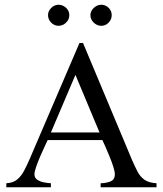

<svg xmlns="http://www.w3.org/2000/svg" viewBox="-20 -794 690 814"><path d="M643.6 0H406.7V-17.1Q426.8 -17.1 446.8 -24.2Q466.8 -31.2 466.8 -55.2Q466.8 -66.9 460.2 -87.6Q453.6 -108.4 444.1 -131.3Q434.6 -154.3 426.3 -173.3Q418 -192.4 414.1 -200.2H182.1Q178.7 -192.9 169.7 -173.8Q160.6 -154.8 150.6 -131.3Q140.6 -107.9 133.3 -86.9Q126 -65.9 126 -55.2Q126 -39.6 138.7 -31.5Q151.4 -23.4 168 -20.5Q184.6 -17.6 195.8 -17.1V0H6.8V-17.1Q35.2 -18.6 52.5 -32.7Q69.8 -46.9 81.8 -69.6Q93.8 -92.3 105.5 -119.1L316.9 -611.8H332L540 -115.2Q551.8 -88.4 563 -66.7Q574.2 -44.9 592.5 -32Q610.8 -19 643.6 -17.1ZM401.9 -232.4 299.8 -476.6 195.8 -232.4ZM453.6 -730Q453.6 -711.4 440.4 -698Q427.2 -684.6 409.2 -684.6Q391.1 -684.6 377.2 -698.2Q363.3 -711.9 363.3 -730Q363.3 -747.1 377.7 -760.5Q392.1 -773.9 409.2 -773.9Q427.2 -773.9 440.4 -761Q453.6 -748 453.6 -730ZM273.9 -730Q273.9 -711.4 260 -698Q246.1 -684.6 228 -684.6Q210 -684.6 196.8 -698.2Q183.6 -711.9 183.6 -730Q183.6 -747.1 197.3 -760.5Q210.9 -773.9 228 -773.9Q246.1 -773.9 260 -761Q273.9 -748 273.9 -730Z"/></svg>

Font: Scheherazade New Rohingya
Style: Regular
Weight: 400
Designer: SIL International
Foundry: SIL International
Version: Version 3.000 ; LngRng